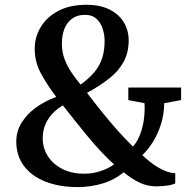

<svg xmlns="http://www.w3.org/2000/svg" viewBox="-20 -772 794 802"><path d="M736.5 -406.5V-354L666 -341Q665.5 -296 652.8 -254.8Q640 -213.5 619.2 -180Q598.5 -146.5 574.5 -124Q588.5 -110.5 604.8 -97.5Q621 -84.5 638.8 -73.8Q656.5 -63 675 -56.2Q693.5 -49.5 712 -48.5V-6Q705.5 -2 690.8 1Q676 4 660 5.2Q644 6.5 634 6.5Q595.5 6.5 562.8 -9.2Q530 -25 496.5 -52.5Q457.5 -20 407.2 -5.2Q357 9.5 306 9.5Q227.5 9.5 169.5 -13.5Q111.5 -36.5 79.8 -79.2Q48 -122 48 -180.5Q48 -223.5 70 -259.2Q92 -295 129.8 -322.5Q167.5 -350 215 -367Q180 -413 152.5 -462.2Q125 -511.5 125 -569Q125 -617.5 150.5 -659.5Q176 -701.5 224.2 -726.8Q272.5 -752 340.5 -752Q398.5 -752 438 -732Q477.5 -712 497.5 -678.2Q517.5 -644.5 517.5 -604Q517.5 -553 497 -514.8Q476.5 -476.5 437.8 -445.5Q399 -414.5 343.5 -384Q377.5 -339.5 409 -300.5Q440.5 -261.5 471.5 -226.8Q502.5 -192 535.5 -159.5Q556 -184 567 -215Q578 -246 581.8 -278.8Q585.5 -311.5 583.5 -341L516 -354V-406.5ZM238.5 -589.5Q238.5 -553 250.8 -522.2Q263 -491.5 281 -465.8Q299 -440 316.5 -418.5Q354 -445.5 375.8 -472.5Q397.5 -499.5 407.2 -530.8Q417 -562 417 -601.5Q417 -625.5 409.2 -650.8Q401.5 -676 383.5 -693Q365.5 -710 335 -710Q303 -710 281.5 -694.5Q260 -679 249.2 -651.8Q238.5 -624.5 238.5 -589.5ZM332 -46.5Q364 -46 397.5 -56.5Q431 -67 456.5 -85.5Q430.5 -108.5 402.8 -138Q375 -167.5 347.5 -200.8Q320 -234 293.2 -267.8Q266.5 -301.5 242.5 -332Q203.5 -309 181 -274Q158.5 -239 158.5 -193.5Q158.5 -154 179.5 -120.5Q200.5 -87 239.2 -66.8Q278 -46.5 332 -46.5Z"/></svg>

Font: Merriweather 48pt SemiBold
Style: Regular
Weight: 600
Version: Version 2.100